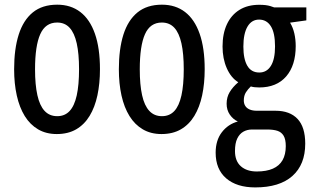

<svg xmlns="http://www.w3.org/2000/svg" viewBox="-20 -569 1348 829"><path d="M411.6 -270Q411.6 -208.5 400.6 -157.2Q389.6 -106 366.9 -68.6Q344.2 -31.2 309.1 -10.7Q273.9 9.8 225.1 9.8Q179.2 9.8 144.5 -10.5Q109.9 -30.8 86.9 -67.9Q64 -105 52.5 -156.5Q41 -208 41 -270Q41 -357.4 60.8 -419.7Q80.6 -481.9 121.6 -515.4Q162.6 -548.8 227.1 -548.8Q285.6 -548.8 326.9 -517.1Q368.2 -485.4 389.9 -423.3Q411.6 -361.3 411.6 -270ZM131.3 -269.5Q131.3 -203.1 141.4 -158Q151.4 -112.8 172.6 -90.1Q193.8 -67.4 227.1 -67.4Q259.8 -67.4 280.5 -89.6Q301.3 -111.8 311.3 -157Q321.3 -202.1 321.3 -270Q321.3 -336.9 311.3 -381.8Q301.3 -426.8 280.5 -449.2Q259.8 -471.7 226.6 -471.7Q176.3 -471.7 153.8 -421.4Q131.3 -371.1 131.3 -269.5Z M863.8 -270Q863.8 -208.5 852.8 -157.2Q841.8 -106 819.1 -68.6Q796.4 -31.2 761.2 -10.7Q726.1 9.8 677.2 9.8Q631.3 9.8 596.7 -10.5Q562 -30.8 539.1 -67.9Q516.1 -105 504.6 -156.5Q493.2 -208 493.2 -270Q493.2 -357.4 512.9 -419.7Q532.7 -481.9 573.7 -515.4Q614.7 -548.8 679.2 -548.8Q737.8 -548.8 779.1 -517.1Q820.3 -485.4 842 -423.3Q863.8 -361.3 863.8 -270ZM583.5 -269.5Q583.5 -203.1 593.5 -158Q603.5 -112.8 624.8 -90.1Q646 -67.4 679.2 -67.4Q711.9 -67.4 732.7 -89.6Q753.4 -111.8 763.4 -157Q773.4 -202.1 773.4 -270Q773.4 -336.9 763.4 -381.8Q753.4 -426.8 732.7 -449.2Q711.9 -471.7 678.7 -471.7Q628.4 -471.7 606 -421.4Q583.5 -371.1 583.5 -269.5Z M1082 240.2Q1002 240.2 956.5 200.9Q911.1 161.6 911.1 90.3Q911.1 37.1 937.7 2.2Q964.4 -32.7 1006.8 -44.4Q985.8 -54.2 972.2 -74.2Q958.5 -94.2 958.5 -121.1Q958.5 -149.4 971.7 -171.4Q984.9 -193.4 1008.8 -213.9Q977.5 -232.9 959.2 -274.4Q940.9 -315.9 940.9 -368.2Q940.9 -423.8 959.7 -464.1Q978.5 -504.4 1013.9 -526.4Q1049.3 -548.3 1099.1 -548.3Q1114.7 -548.3 1126.5 -546.9Q1138.2 -545.4 1147.2 -542.7Q1156.2 -540 1163.6 -537.1H1302.7V-481L1232.4 -471.2Q1245.1 -450.2 1251 -424.1Q1256.8 -397.9 1256.8 -370.1Q1256.8 -286.6 1215.6 -239Q1174.3 -191.4 1099.1 -191.4Q1076.2 -191.4 1063 -195.8Q1051.3 -185.1 1042 -170.7Q1032.7 -156.2 1032.7 -135.3Q1032.7 -121.6 1039.1 -111.6Q1045.4 -101.6 1058.1 -96.2Q1070.8 -90.8 1089.4 -90.8H1169.9Q1231.4 -90.8 1264.6 -55.7Q1297.9 -20.5 1297.9 51.3Q1297.9 141.6 1242.4 190.9Q1187 240.2 1082 240.2ZM1088.9 171.4Q1130.4 171.4 1158.2 159.2Q1186 147 1200 122.6Q1213.9 98.1 1213.9 62Q1213.9 32.7 1204.6 17.1Q1195.3 1.5 1177.7 -4.2Q1160.2 -9.8 1133.8 -9.8H1067.9Q1047.4 -9.8 1030.8 -0.5Q1014.2 8.8 1004.4 29.1Q994.6 49.3 994.6 83Q994.6 126.5 1020 148.9Q1045.4 171.4 1088.9 171.4ZM1099.6 -255.9Q1131.8 -255.9 1149.7 -284.7Q1167.5 -313.5 1167.5 -368.7Q1167.5 -427.2 1149.4 -455.8Q1131.3 -484.4 1098.6 -484.4Q1066.4 -484.4 1048.6 -454.1Q1030.8 -423.8 1030.8 -367.7Q1030.8 -314 1047.9 -284.9Q1064.9 -255.9 1099.6 -255.9Z"/></svg>

Font: Open Sans Condensed Medium
Style: Regular
Weight: 500
Width: 3
Designer: Monotype Design Team
Foundry: Monotype Imaging Inc.
Version: Version 3.000